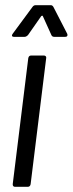

<svg xmlns="http://www.w3.org/2000/svg" viewBox="-20 -720 280 740"><path d="M29 -10 89 -496Q91 -506 100 -506H149Q154 -506 156.5 -503Q159 -500 158 -496L98 -10Q96 0 87 0H38Q29 0 29 -10ZM29 -590 105 -693Q110 -700 117 -700H176Q182 -700 186 -693L239 -590Q240 -588 240 -585Q240 -578 231 -578H189Q181 -578 178 -585L145 -658Q144 -660 142 -659.5Q140 -659 139 -658L88 -585Q81 -578 75 -578H33Q28 -578 26.5 -581.5Q25 -585 29 -590Z"/></svg>

Font: Barlow Condensed
Style: Italic
Weight: 400
Width: 3
Italic angle: -7°
Designer: Jeremy Tribby
Foundry: Tribby Type
Version: Version 1.408